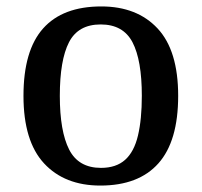

<svg xmlns="http://www.w3.org/2000/svg" viewBox="-20 -567 627 597"><path d="M292 10Q181 10 117 -59Q53 -128 53 -269Q53 -410 114 -478.5Q175 -547 295 -547Q406 -547 470 -478.5Q534 -410 534 -269Q534 -128 472.5 -59Q411 10 292 10ZM294 -45Q341 -45 369 -70Q397 -95 409 -145.5Q421 -196 421 -269Q421 -380 392 -435.5Q363 -491 293 -491Q223 -491 194.5 -435.5Q166 -380 166 -269Q166 -159 195 -102Q224 -45 294 -45Z"/></svg>

Font: Noto Serif Kannada Medium
Style: Regular
Weight: 500
Version: Version 2.003